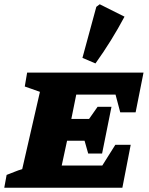

<svg xmlns="http://www.w3.org/2000/svg" viewBox="-43 -879 697 899"><path d="M-23 0 -12 -60Q7 -67 25 -74.5Q43 -82 61 -87L144 -449L73 -474L84 -539H629L592 -353H520L498 -436H314L291 -322H374L414 -379H479L435 -160H370L353 -220H271L246 -104H436L497 -201H569L530 0ZM404 -582 343 -608 408 -847 424 -859 540 -801Q480 -688 404 -582Z"/></svg>

Font: Piazzolla SC ExtraBold
Style: Italic
Weight: 800
Italic angle: -11.3°
Designer: Juan Pablo del Peral
Foundry: Huerta Tipografica
Version: Version 1.330